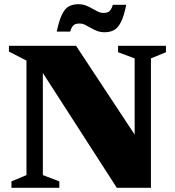

<svg xmlns="http://www.w3.org/2000/svg" viewBox="-20 -894 835 914"><path d="M106 -60.5V-605.5L22.5 -648.5V-676H342L666.5 -184.5L621 -159.5V-616L542 -645.5V-676H770V-645.5L698.5 -616V0H536L148 -602.5L184 -620.5V-60.5L262.5 -30.5V0H34.5V-30.5ZM581 -871Q570 -817 555.8 -789Q541.5 -761 522.8 -750.8Q504 -740.5 478 -740.5Q458 -740.5 442 -746.8Q426 -753 412 -761.2Q398 -769.5 385 -775.8Q372 -782 358.5 -782Q346.5 -782 338.5 -779Q330.5 -776 324.8 -768Q319 -760 314 -743.5H250Q261.5 -797.5 275.5 -825.8Q289.5 -854 308.5 -864Q327.5 -874 353 -874Q373 -874 389 -867.8Q405 -861.5 419 -853.2Q433 -845 446 -838.8Q459 -832.5 472.5 -832.5Q484.5 -832.5 492.5 -835.5Q500.5 -838.5 506.5 -847Q512.5 -855.5 517 -871Z"/></svg>

Font: Newsreader 16pt 16pt ExtraBold
Style: Regular
Weight: 800
Version: Version 1.003